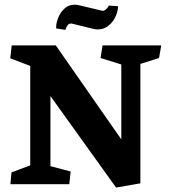

<svg xmlns="http://www.w3.org/2000/svg" viewBox="-20 -806 746 840"><path d="M290.5 -703.1Q293.5 -703.1 294.9 -702.6L386.2 -680.2Q397.5 -677.2 407.7 -677.2Q435.1 -677.2 455.3 -694.1Q475.6 -710.9 486.1 -734.9Q496.6 -758.8 496.6 -778.8L456.5 -781.7Q455.6 -779.8 451.4 -773.7Q447.3 -767.6 440.4 -762.5Q433.6 -757.3 425.8 -759.3L325.2 -783.2Q314.5 -785.6 306.6 -785.6Q280.8 -785.6 262.2 -768.6Q243.7 -751.5 234.6 -728.3Q225.6 -705.1 225.6 -687.5L226.1 -681.6L266.1 -675.3Q266.6 -677.2 269.3 -684.1Q272 -690.9 277.3 -697Q282.7 -703.1 290.5 -703.1ZM112.3 -517.6V-82.5L30.3 -51.8L25.4 0H283.2L289.1 -55.7L200.7 -79.1V-385.7L487.8 14.6L594.2 -3.9V-526.4L675.8 -552.2L685.5 -607.4H428.7L419.9 -552.2L510.7 -523.9V-196.3L224.1 -607.4H31.2L24.9 -550.8Z"/></svg>

Font: Neuton
Style: Bold
Weight: 700
Designer: Brian M Zick
Foundry: Brian M Zick
Version: Version 1.560